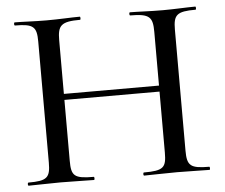

<svg xmlns="http://www.w3.org/2000/svg" viewBox="-47 -679 856 732"><g transform="rotate(-5 380.5 -312.5)"><path d="M726 -12C654 -12 641 -23 641 -81V-544C641 -601 654 -613 726 -613C729 -613 729 -625 726 -625C693 -625 647 -622 602 -622C549 -622 508 -625 476 -625C472 -625 472 -613 476 -613C551 -613 562 -599 562 -542V-337H198V-542C198 -599 211 -613 284 -613C287 -613 287 -625 284 -625C250 -625 208 -622 156 -622C110 -622 68 -625 35 -625C31 -625 31 -613 35 -613C106 -613 118 -601 118 -544V-81C118 -23 105 -12 34 -12C30 -12 30 0 34 0C67 0 110 -2 156 -2C208 -2 249 0 284 0C287 0 287 -12 284 -12C209 -12 198 -23 198 -81V-314H562V-81C562 -23 551 -12 476 -12C472 -12 472 0 476 0C508 0 549 -2 602 -2C647 -2 693 0 726 0C729 0 729 -12 726 -12Z"/></g></svg>

Font: Cormorant Infant Book
Style: Regular
Weight: 500
Designer: Christian Thalmann (Catharsis Fonts)
Version: Version 1.000;PS 002.000;hotconv 1.0.88;makeotf.lib2.5.64775